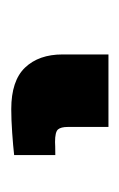

<svg xmlns="http://www.w3.org/2000/svg" viewBox="47 -29 219 353"><g transform="rotate(90 156.5 147.5)"><path d="M180.7 236.3Q128.4 236.3 104.2 210.9Q80.1 185.5 80.1 142.1V57.6H213.4V132.3Q213.4 145 218 150.4Q222.7 155.8 241.2 155.8Q243.2 155.8 249.3 155.5Q255.4 155.3 265.1 155.3V231Q248.5 232.9 224.1 234.6Q199.7 236.3 180.7 236.3Z"/></g></svg>

Font: Inter 18pt Black
Style: Regular
Weight: 900
Designer: Rasmus Andersson
Foundry: rsms
Version: Version 4.001;git-66647c0bb